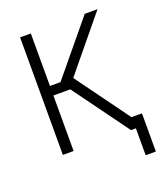

<svg xmlns="http://www.w3.org/2000/svg" viewBox="-159 -838 974 1116"><g transform="rotate(-20 328.5 -280.0)"><path d="M518.1 0 267.6 -343.3H163.1V0H96.7V-727.1H163.1V-402.3H228.5L496.6 -727.1H575.7L306.2 -399.4L548.3 -67.4V-69.8H611.3V166.5H548.3V0Z"/></g></svg>

Font: Interop Light
Style: Regular
Weight: 300
Designer: Rasmus Andersson, Google, Jang Haemin
Foundry: jhaemin
Version: Version 1.007